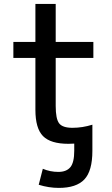

<svg xmlns="http://www.w3.org/2000/svg" viewBox="-20 -710 559 961"><path d="M46.9 -419.9V-500H157.2V-690.4H258.8V-500H447.3V-419.9H258.8V-179.7Q258.8 -115.2 275.9 -92.8Q293 -70.3 342.8 -70.3Q392.6 -70.3 442.4 -85.9V44.9Q442.4 145.5 402.3 188Q362.3 230.5 274.4 230.5Q224.6 230.5 173.8 214.8L194.3 134.8Q231.4 150.4 272 150.4Q312.5 150.4 332 127Q351.6 103.5 351.6 44.9V8.8Q341.8 9.8 322.3 9.8Q233.4 9.8 195.3 -28.8Q157.2 -67.4 157.2 -160.2V-419.9Z"/></svg>

Font: GenEi M Gothic v2 Medium
Style: Regular
Weight: 500
Version: Version 2.0